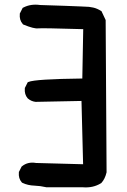

<svg xmlns="http://www.w3.org/2000/svg" viewBox="-20 -789 540 819"><path d="M175.3 9.3Q152.8 3.9 127.4 2.9Q99.1 2 76.2 -8.8L74.2 -9.8L72.8 -11.2Q58.1 -27.8 60.5 -53.7V-55.7L61.5 -57.1L71.3 -76.7L72.3 -78.6L73.7 -79.6Q98.6 -100.1 133.8 -93.8L334.5 -88.4L327.6 -358.4L132.8 -354.5H132.3H131.8Q122.6 -355.5 114.3 -359.1Q106 -362.8 99.1 -368.7L98.6 -369.1L98.1 -369.6Q83.5 -386.2 85.9 -412.1V-414.1L86.9 -415.5L96.7 -435.1L98.1 -438L101.6 -439.5Q129.9 -451.7 331.1 -454.1L335 -664.6Q156.2 -669.9 143.1 -668Q125.5 -665.5 80.1 -684.1L78.1 -685.1L76.7 -687Q62 -703.6 64.5 -729.5V-731.4L65.4 -732.9L75.2 -752.4L76.7 -755.4L79.6 -756.8Q111.3 -773.4 151.4 -767.6Q212.9 -765.6 255.6 -764.2Q298.3 -762.7 324.5 -761.5Q350.6 -760.3 359.4 -759.8Q368.2 -758.8 377.2 -756.8Q386.2 -754.9 394.5 -751.2Q402.8 -747.6 410.6 -742.7L413.1 -741.2L414.1 -738.8L429.7 -705.6L430.7 -703.6V-701.2L434.6 -54.7V-53.7L434.1 -52.2Q427.7 -25.4 412.6 -8.8L411.6 -7.8L410.6 -7.3Q376.5 13.7 332.5 9.8H177.7H176.8Z"/></svg>

Font: NaikaiFont
Style: Bold
Weight: 700
Version: Version 1.89